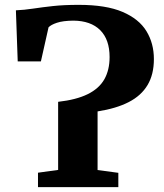

<svg xmlns="http://www.w3.org/2000/svg" viewBox="-20 -771 674 791"><path d="M136.5 0V-59.5L219.5 -71V-351.5Q294.5 -360 341.2 -383Q388 -406 409.8 -444.2Q431.5 -482.5 431.5 -536Q431.5 -608 392.8 -646.8Q354 -685.5 282 -686Q239 -685.5 214.5 -677.2Q190 -669 180 -658.5L148.5 -518H53L45.5 -728.5Q80 -730 116.2 -735.5Q152.5 -741 197.8 -746Q243 -751 304.5 -751Q417 -751 484.8 -722Q552.5 -693 583.2 -642.8Q614 -592.5 614 -527.5Q614 -464.5 588 -420.8Q562 -377 510.5 -350.5Q459 -324 382 -312V-70.5L467.5 -59V0Z"/></svg>

Font: Merriweather 28pt ExtraBold
Style: Regular
Weight: 800
Version: Version 2.100